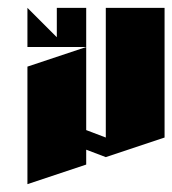

<svg xmlns="http://www.w3.org/2000/svg" viewBox="-20 -520 440 490"><path d="M50 -500 125 -425V-500H200V-400H50ZM200 -400V-188L250 -169V-500H400V-169L250 -119L200 -138V-100L50 -50V-350Z"/></svg>

Font: SOV_Meka
Style: Book
Weight: 400
Version: Version 1.00